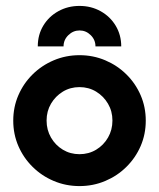

<svg xmlns="http://www.w3.org/2000/svg" viewBox="-20 -618 540 652"><path d="M250 13.9Q203.5 13.9 162.5 -3.5Q121.5 -20.8 90.7 -51.4Q59.8 -81.9 42.4 -122Q25 -162.2 25 -208.3Q25 -254.5 42.4 -294.6Q59.8 -334.8 90.7 -365.3Q121.5 -395.8 162.5 -413.2Q203.5 -430.6 250 -430.6Q296.5 -430.6 337.5 -413.2Q378.5 -395.8 409.3 -365.3Q440.2 -334.8 457.6 -294.6Q475 -254.5 475 -208.3Q475 -162.2 457.6 -122Q440.2 -81.9 409.3 -51.4Q378.5 -20.8 337.5 -3.5Q296.5 13.9 250 13.9ZM250 -94.4Q281.2 -94.4 306.6 -109.7Q331.9 -125 346.9 -151Q361.8 -176.9 361.8 -208.6Q361.8 -240.3 346.7 -265.9Q331.7 -291.5 306.4 -306.9Q281.1 -322.2 249.9 -322.2Q218.8 -322.2 193.5 -306.9Q168.3 -291.5 153.2 -265.9Q138.2 -240.3 138.2 -208.6Q138.2 -176.9 153.1 -151Q168.1 -125 193.4 -109.7Q218.7 -94.4 250 -94.4ZM108.3 -460.4Q108.3 -500 127.2 -531.2Q146.1 -562.4 178.4 -580.1Q210.6 -597.9 250 -597.9Q289.5 -597.9 321.8 -579.9Q354.2 -561.8 372.9 -530.6Q391.7 -499.3 391.7 -460.4H304.2Q304.2 -482.8 288 -498.7Q271.9 -514.6 250.2 -514.6Q228.5 -514.6 212.2 -498.7Q195.8 -482.8 195.8 -460.4Z"/></svg>

Font: Afacad Flux
Style: Regular
Weight: 400
Designer: Kristian Moeller
Foundry: Dicotype
Version: Version 1.100